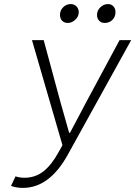

<svg xmlns="http://www.w3.org/2000/svg" viewBox="-20 -707 665 944"><path d="M313 -594.2Q295.9 -594.2 285.4 -605.2Q274.9 -616.2 274.9 -633.8Q274.9 -655.8 290.5 -671.4Q306.2 -687 328.1 -687Q344.7 -687 356 -675.5Q367.2 -664.1 367.2 -647Q367.2 -626 350.3 -610.1Q333.5 -594.2 313 -594.2ZM495.1 -594.2Q478 -594.2 467.5 -605.2Q457 -616.2 457 -633.8Q457 -655.3 473.4 -671.1Q489.7 -687 511.2 -687Q527.3 -687 537.6 -675.8Q547.9 -664.6 547.9 -647Q547.9 -625 533 -609.6Q518.1 -594.2 495.1 -594.2ZM92.8 216.8Q59.6 216.8 34.2 207L56.2 160.2Q77.6 167 100.1 167Q152.8 167 192.9 136Q232.9 105 268.1 41L287.1 6.8L137.2 -509.8H194.8L278.8 -199.2Q285.6 -176.8 299.3 -127.2Q313 -77.6 319.8 -54.2H324.2Q338.9 -80.6 365 -131.1Q391.1 -181.6 400.9 -199.2L567.9 -509.8H625L315.9 48.8Q225.1 216.8 92.8 216.8Z"/></svg>

Font: Office Code Pro Light Italic
Style: Regular
Weight: 300
Italic angle: -9°
Designer: Nathan Rutzky & Paul D. Hunt
Foundry: Adobe Systems Incorporated
Version: Version 1.004;PS 001.004;hotconv 1.0.70;makeotf.lib2.5.58329